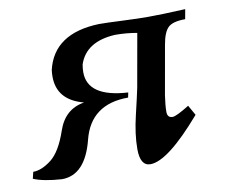

<svg xmlns="http://www.w3.org/2000/svg" viewBox="-60 -550 753 634"><g transform="rotate(-10 316.0 -233.5)"><path d="M396 9.8Q361.8 9.8 361.8 -46.9Q361.8 -96.7 376.5 -158.2Q391.1 -219.7 396.5 -246.1L428.2 -424.8Q392.1 -431.2 354.5 -431.2Q256.3 -425.8 232.4 -353.5Q230 -339.8 230 -327.6Q230 -244.1 364.7 -236.3L361.3 -219.7Q235.8 -219.7 207 -106Q178.2 7.8 99.6 7.8Q38.6 3.9 4.9 -10.3L10.3 -32.7Q38.6 -32.7 71 -57.6Q103.5 -82.5 126.7 -150.6Q149.9 -218.8 215.3 -229Q127.4 -252 127.4 -331.1Q127.4 -341.8 128.9 -353.5Q156.7 -470.7 308.6 -475.6Q333.5 -475.6 386.7 -473.1Q439.9 -470.7 471.2 -470.7Q518.6 -470.7 597.7 -474.6L591.8 -441.9Q549.8 -441.9 534.2 -426.5Q518.6 -411.1 511.7 -371.1L482.4 -205.6Q477.5 -172.4 477.5 -151.4Q477.5 -131.3 495.1 -131.3Q507.8 -131.3 551.8 -158.7L570.8 -125Q454.6 9.8 396 9.8Z"/></g></svg>

Font: Kelvinch
Style: Bold Italic
Weight: 700
Italic angle: -10°
Designer: Paul James Miller
Foundry: High-Logic / Made with FontCreator
Version: Version 3.30 September 23, 2016